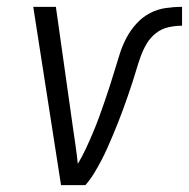

<svg xmlns="http://www.w3.org/2000/svg" viewBox="-20 -540 551 560"><path d="M158 0 77 -520H143L192 -173Q196 -146 200 -118Q204 -90 207 -62Q220 -84 230.5 -106.5Q241 -129 250.5 -151.5Q260 -174 268.5 -197Q277 -220 285 -243.5Q293 -267 300.5 -290Q308 -313 315 -336.5Q322 -360 329.5 -383.5Q337 -407 348.5 -429Q360 -451 377.5 -470.5Q395 -490 417 -501.5Q439 -513 463 -516.5Q487 -520 511 -520V-465Q491 -465 471 -460.5Q451 -456 434.5 -443Q418 -430 407.5 -412Q397 -394 390 -374.5Q383 -355 377.5 -336Q372 -317 365.5 -297.5Q359 -278 352.5 -259Q346 -240 339 -221Q332 -202 324.5 -183Q317 -164 309 -145Q301 -126 292.5 -107Q284 -88 274.5 -70Q265 -52 254 -34Q243 -16 229 0Z"/></svg>

Font: Iosevka SS04 Light Oblique
Style: Regular
Weight: 300
Italic angle: -9°
Monospace: yes
Designer: Belleve Invis
Foundry: Belleve Invis
Version: Version 19.0.0; ttfautohint (v1.8.4)